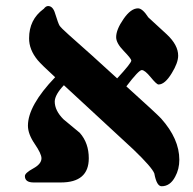

<svg xmlns="http://www.w3.org/2000/svg" viewBox="-20 -612 646 644"><path d="M427.7 -110.4Q385.7 -149.9 194.3 -326.2Q164.1 -294.4 163.6 -271.5Q163.6 -241.2 192.9 -211.9Q220.7 -189 247.6 -166.5Q277.8 -132.3 277.8 -81.1Q277.8 0 184.1 0H92.8Q63.5 0 63.5 -21.5Q63.5 -31.7 91.3 -46.9Q119.1 -62 119.1 -81.1Q119.1 -96.2 96.4 -129.4Q73.7 -162.6 73.7 -190.4Q73.7 -257.8 165 -353Q119.1 -395 106.4 -410.2Q77.1 -445.8 77.6 -483.9Q77.6 -545.9 125.5 -581.5L127 -582.5Q133.3 -591.3 141.1 -591.8Q157.7 -591.8 165 -566.4Q175.3 -533.2 179.7 -526.1Q184.1 -519 210.9 -495.1Q284.7 -430.2 373 -349.1Q419.9 -399.9 420.4 -408.7Q420.4 -415 395 -441.2Q369.6 -467.3 369.6 -487.3Q369.6 -512.7 394.3 -548.3Q418.9 -584 442.9 -584Q458 -584 477.5 -553.7L539.6 -496.6Q577.6 -460.9 577.6 -425.3Q577.6 -401.4 556.2 -366.7Q533.2 -328.6 511.7 -328.6Q505.4 -328.6 485.6 -352.8Q465.8 -377 455.6 -377Q445.3 -377 403.8 -322.3Q507.8 -228.5 520.5 -214.4Q581.5 -146 581.5 -76.2Q581.5 -44.4 567.4 -19Q550.8 12.7 522 12.7Q505.4 12.7 497.6 -30.3Q489.7 -50.8 427.7 -110.4Z"/></svg>

Font: Accordance
Style: Bold
Weight: 700
Version: Version 1.2 (build January 31, 2020) Miklal Software Solutio